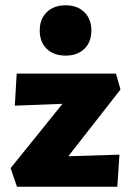

<svg xmlns="http://www.w3.org/2000/svg" viewBox="-20 -705 491 725"><path d="M238 -115 431 -121 423 0H44L20 -70L216 -313L36 -306L43 -427H418L435 -367ZM130 -590Q130 -633 156.5 -659Q183 -685 228 -685Q272 -685 298.5 -659Q325 -633 325 -590Q325 -546 298.5 -520.5Q272 -495 228 -495Q183 -495 156.5 -520.5Q130 -546 130 -590Z"/></svg>

Font: Ysabeau Heavy
Style: Regular
Weight: 800
Designer: Christian Thalmann (Catharsis Fonts)
Version: Version 0.003